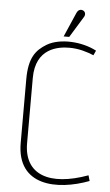

<svg xmlns="http://www.w3.org/2000/svg" viewBox="-59 -914 551 963"><g transform="rotate(5 216.0 -432.5)"><path d="M419 -51C228 19 98 -26 98 -185V-513C98 -664 212 -680 268 -680C316 -680 357 -667 391 -653L402 -677C329 -716 218 -723 153 -685C100 -653 66 -613 66 -504V-183C66 34 269 37 427 -23ZM262 -734 327 -840C335 -852 332 -868 318 -873C305 -878 293 -870 288 -858L234 -734Z"/></g></svg>

Font: Advent Pro
Style: ExtraLight
Weight: 250
Designer: Andreas Kalpakidis
Foundry: Andreas Kalpakidis
Version: Version 2.002 2007